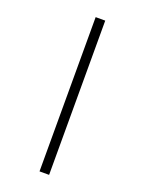

<svg xmlns="http://www.w3.org/2000/svg" viewBox="-176 -905 852 1130"><g transform="rotate(20 250.0 -340.0)"><path d="M220 143V-823H280V143Z"/></g></svg>

Font: Iosevka Term Light
Style: Regular
Weight: 300
Monospace: yes
Designer: Belleve Invis
Foundry: Belleve Invis
Version: Version 9.0.1; ttfautohint (v1.8.3)